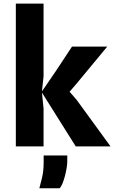

<svg xmlns="http://www.w3.org/2000/svg" viewBox="-20 -800 624 1049"><path d="M394 0 207 -297.5 345 -316.5 399 -254 584 0ZM66.5 0V-780.5H218V-383.5L209 -299V-295L218 -207.5V0ZM345 -281 207 -297.5 287 -414.5 373.5 -545.5H566L396.5 -341ZM195 228.5Q200.5 209.5 209.5 172Q218.5 134.5 218.5 86.5V49.5H347.5V83.5Q347.5 97.5 344 118.5Q340.5 139.5 334.8 161.5Q329 183.5 321.8 201.5Q314.5 219.5 306.5 228.5Z"/></svg>

Font: Spline Sans
Style: Regular
Weight: 400
Designer: Eben Sorkin, Mirko Velimirovic
Foundry: Sorkin Type
Version: Version 1.001